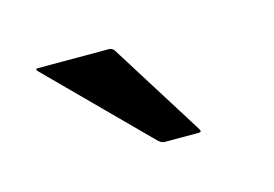

<svg xmlns="http://www.w3.org/2000/svg" viewBox="-38 -762 389 273"><g transform="rotate(-15 156.0 -626.0)"><path d="M228 -552H178Q173 -552 168 -557L30.5 -695Q25.5 -700 30.5 -700H135.5Q140.5 -700 143.5 -695L230 -557Q233 -552 228 -552Z"/></g></svg>

Font: MFEK Sans
Style: Regular
Weight: 400
Designer: Owen Earl
Foundry: indestructible type*
Version: Version 0.001; ttfautohint (v1.8.4.7-5d5b)